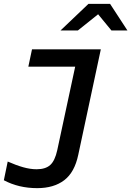

<svg xmlns="http://www.w3.org/2000/svg" viewBox="-26 -757 681 996"><path d="M167 219Q71 219 -6 178L14 81Q57 100 94 110.5Q131 121 164 121Q210 121 234.5 99Q259 77 271 22L364 -411H121L140 -501H497L380 46Q361 137 307 178Q253 219 167 219ZM288 -599 433 -737H545L635 -599H552L483 -683L378 -599Z"/></svg>

Font: Red Hat Mono Medium
Style: Italic
Weight: 500
Italic angle: -12°
Monospace: yes
Designer: Pentagram, MCKL
Foundry: Pentagram, MCKL
Version: Version 1.023; ttfautohint (v1.8.3)